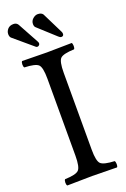

<svg xmlns="http://www.w3.org/2000/svg" viewBox="-160 -888 617 941"><g transform="rotate(-20 148.5 -417.5)"><path d="M0 -793.9Q0 -808.1 10.5 -820.1Q21 -832 41 -832Q56.2 -832 64 -819.8L123.5 -710.9Q127.4 -704.1 127 -700.2Q127 -694.3 122.6 -690.7Q118.2 -687 113.8 -687Q108.9 -687 106 -689.9L6.8 -773.9Q0 -780.8 0 -793.9ZM130.9 -798.8Q130.9 -814.9 143.3 -825.9Q155.8 -836.9 168.9 -836.9Q188 -836.9 195.8 -825.2L250.5 -714.8Q252.9 -710 252.9 -704.1Q252.9 -691.9 240.2 -691.9Q234.4 -691.9 226.1 -699.7L138.2 -779.8Q130.9 -785.6 130.9 -798.8ZM190.9 -122.1Q190.9 -62 206.5 -47.6Q222.2 -33.2 277.8 -30.8Q281.7 -25.9 282 -13.9Q282.2 -2 277.8 2Q188 0 148.9 0Q108.9 0 19 2Q14.2 -2 14.2 -13.9Q14.2 -25.9 19 -30.8Q75.2 -32.7 90.6 -47.4Q106 -62 106 -122.1V-522.9Q106 -583 90.6 -597.4Q75.2 -611.8 19 -613.8Q14.2 -617.7 14.2 -629.9Q14.2 -642.1 19 -647Q113.3 -645 147.9 -645Q189.9 -645 277.8 -647Q281.7 -642.1 282 -630.1Q282.2 -618.2 277.8 -613.8Q221.7 -611.8 206.3 -597.4Q190.9 -583 190.9 -522.9Z"/></g></svg>

Font: Linux Libertine
Style: Regular
Weight: 400
Designer: Philipp H. Poll
Foundry: Philipp H. Poll
Version: Version 5.3.0 ; ttfautohint (v0.9)